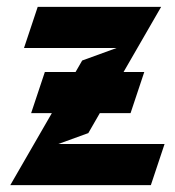

<svg xmlns="http://www.w3.org/2000/svg" viewBox="-20 -530 510 560"><path d="M70.8 -200H131.2L10 10H420L460 -110H150L237.6 -141.8L271.1 -200H360.8L400.8 -320H340.4L450 -510H90L50 -390H320L219.7 -353.5L200.4 -320H110.8Z"/></svg>

Font: Abibas
Style: Medium
Weight: 500
Version: Version 0.3